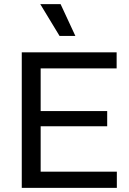

<svg xmlns="http://www.w3.org/2000/svg" viewBox="-20 -915 628 935"><path d="M86 0V-660H178V0ZM133 0V-79H549V0ZM133 -300V-374H502V-300ZM133 -582V-660H548V-582ZM270 -740 176 -895H275L347 -740Z"/></svg>

Font: Bricolage Grotesque
Style: Regular
Weight: 400
Designer: Mathieu Triay
Foundry: Atelier Triay
Version: Version 1.001;gftools[0.9.33.dev8+g029e19f]